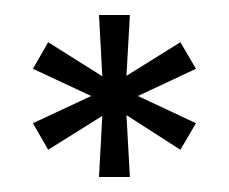

<svg xmlns="http://www.w3.org/2000/svg" viewBox="-20 -824 305 256"><path d="M23.9 -659.7 101.6 -696 23.9 -732.3 44.2 -767.7 116.4 -722.3 112 -804H153.2L148.6 -722.9L220.5 -767.7L241.3 -732.3L163.9 -696L241.3 -659.7L220.5 -624.3L148.6 -670.5L153.2 -588H112L116.4 -669.5L44.2 -624.3Z"/></svg>

Font: Big Shoulders Thin
Style: Regular
Weight: 100
Version: Version 2.002